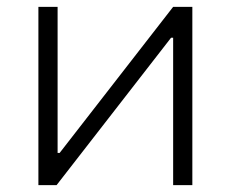

<svg xmlns="http://www.w3.org/2000/svg" viewBox="-20 -540 673 560"><path d="M92 0H145L479 -430H485V0H541V-520H485L154 -94H148V-520H92Z"/></svg>

Font: Fixel Display Light
Style: Regular
Weight: 300
Designer: AlfaBravo + MacPaw
Foundry: Kyrylo Tkachov, Marchela Mozhyna, Serhii Makarenko, Maria Weinstein, Zakhar Kryvoshyya
Version: Version 1.211